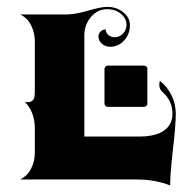

<svg xmlns="http://www.w3.org/2000/svg" viewBox="-20 -531 567 568"><path d="M39.1 0Q61.3 -10.5 72.1 -32.5Q83 -54.4 83 -78.1V-152.3Q83 -176.3 74.7 -197.3Q66.4 -218.3 53.5 -228.5Q62.7 -228.5 67.3 -229.2Q71.8 -230 76 -233.4Q80.3 -236.8 81.7 -243.9Q83 -251 83 -263.7V-410.2Q83 -433.3 72 -456.1Q61 -478.8 39.1 -488.3H178.5Q201.9 -488.3 240.5 -499.5Q279.1 -510.7 297.1 -510.7Q325 -510.7 344.6 -494.8Q364.3 -478.8 364.3 -456.1Q364.3 -429.9 347.2 -411.3Q330.1 -392.6 306.2 -392.6Q291.7 -392.6 281.5 -401.5Q271.2 -410.4 271.2 -423.1Q271.2 -431.6 277.5 -437.7Q283.7 -443.8 292.7 -443.8Q292.7 -434.3 300.5 -427.6Q308.3 -420.9 319.3 -420.9Q333.7 -420.9 344 -431.6Q354.2 -442.4 354.2 -457.5Q354.2 -476.6 337.5 -490.2Q320.8 -503.9 297.1 -503.9Q269 -503.9 249.3 -481Q229.5 -458 229.5 -425.8V-127H392.6Q411.9 -127 427.5 -130Q443.1 -133.1 453.1 -137.7Q463.1 -142.3 470.5 -148.9Q477.8 -155.5 481.4 -161.5Q485.1 -167.5 487.3 -174.7Q489.5 -181.9 489.9 -185.9Q490.2 -189.9 490.2 -194.3Q490.2 -233.4 460.4 -259Q451.2 -267.1 451.2 -280.3Q451.2 -286.4 453.1 -291.5Q474.9 -274.7 487.4 -249.1Q500 -223.6 500 -194.3Q500 -161.1 491.7 -89.6Q483.4 -18.1 483.4 17.6Q438.7 0 384.8 0ZM289.1 -224.6V-327.1Q289.1 -331.1 292 -334Q294.9 -336.9 298.8 -336.9H406.2Q410.2 -336.9 413.1 -334Q416 -331.1 416 -327.1V-224.6Q416 -220.7 413.1 -217.8Q410.2 -214.8 406.2 -214.8H298.8Q294.9 -214.8 292 -217.8Q289.1 -220.7 289.1 -224.6Z"/></svg>

Font: Agreloy
Style: Medium
Weight: 400
Designer: gluk
Foundry: gluk
Version: Version 0.27